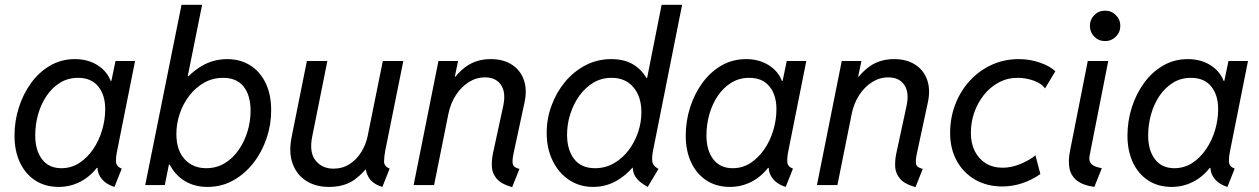

<svg xmlns="http://www.w3.org/2000/svg" viewBox="-20 -772 5254 801"><path d="M225.1 7.8Q168.9 7.8 127.4 -19Q85.9 -45.9 63.2 -94.2Q40.5 -142.6 40.5 -206.1Q40.5 -266.6 58.6 -323.5Q76.7 -380.4 109.9 -426Q143.1 -471.7 189.5 -498.5Q235.8 -525.4 292.5 -525.4Q347.7 -525.4 388.4 -499Q429.2 -472.7 443.8 -428.7L417.5 -434.6H479L440.4 -414.1L461.9 -517.6H543.5L469.2 -145.5Q462.9 -115.7 464.1 -96.4Q465.3 -77.1 487.8 -68.4L457.5 7.8Q433.6 0.5 416.7 -13.4Q399.9 -27.3 392.1 -46.1Q384.3 -64.9 388.2 -85.9L422.4 -71.3H350.1L408.7 -108.4Q374.5 -49.3 327.4 -20.8Q280.3 7.8 225.1 7.8ZM236.3 -70.3Q277.3 -70.3 310.8 -92Q344.2 -113.8 368.7 -149.7Q393.1 -185.5 406 -229.2Q418.9 -272.9 418.9 -316.4Q418.9 -376 389.6 -411.6Q360.4 -447.3 305.7 -447.3Q263.7 -447.3 230.5 -426.8Q197.3 -406.2 174.1 -371.8Q150.9 -337.4 138.9 -294.7Q127 -252 127 -207Q127 -145 155.3 -107.7Q183.6 -70.3 236.3 -70.3Z M585.9 0 737.3 -752H823.2L763.2 -454.1H772.5L745.1 -410.2L687.5 -129.9L703.1 -85H684.6L667.5 0ZM845.7 7.8Q791.5 7.8 750.5 -17.1Q709.5 -42 686.8 -88.1Q664.1 -134.3 664.1 -198.7Q664.1 -258.3 683.3 -316.4Q702.6 -374.5 738.3 -421.6Q773.9 -468.8 822.3 -497.1Q870.6 -525.4 928.2 -525.4Q981.4 -525.4 1022.7 -500Q1064 -474.6 1087.6 -426.8Q1111.3 -378.9 1111.3 -311.5Q1111.3 -251.5 1092 -194.6Q1072.8 -137.7 1037.1 -92Q1001.5 -46.4 952.9 -19.3Q904.3 7.8 845.7 7.8ZM840.3 -70.3Q883.3 -70.3 917.5 -91.1Q951.7 -111.8 975.8 -146.7Q1000 -181.6 1012.7 -224.1Q1025.4 -266.6 1025.4 -309.6Q1025.4 -374.5 996.3 -410.9Q967.3 -447.3 910.6 -447.3Q867.7 -447.3 832 -427.2Q796.4 -407.2 770.3 -373.5Q744.1 -339.8 730 -298.1Q715.8 -256.3 715.8 -213.4Q715.8 -145.5 750.2 -107.9Q784.7 -70.3 840.3 -70.3Z M1352.1 7.8Q1297.9 7.8 1258.1 -17.1Q1218.3 -42 1200.9 -88.9Q1183.6 -135.7 1196.8 -201.2L1260.3 -517.6H1345.7L1282.7 -203.1Q1269 -136.2 1296.6 -102.3Q1324.2 -68.4 1371.1 -68.4Q1408.7 -68.4 1438 -87.2Q1467.3 -106 1486.8 -137Q1506.3 -168 1513.7 -204.1L1577.1 -517.6H1662.6L1587.4 -144.5Q1582.5 -119.1 1582.3 -98.6Q1582 -78.1 1605.5 -68.4L1575.2 7.8Q1533.7 -4.9 1517.6 -32.7Q1501.5 -60.5 1507.3 -88.9L1541 -64.5H1479L1527.8 -96.7Q1501.5 -53.7 1459.5 -22.9Q1417.5 7.8 1352.1 7.8Z M2116.7 8.8Q2070.3 -4.4 2051.8 -26.9Q2033.2 -49.3 2032 -76.4Q2030.8 -103.5 2036.1 -129.9L2079.6 -331.1Q2091.3 -386.2 2070.1 -417.7Q2048.8 -449.2 2003.4 -449.2Q1966.8 -449.2 1935.3 -429.2Q1903.8 -409.2 1881.6 -374.8Q1859.4 -340.3 1850.6 -296.9L1791 0H1705.6L1809.1 -517.6H1891.1L1877.4 -452.1H1894L1852.1 -412.1Q1883.8 -465.8 1926.3 -495.6Q1968.8 -525.4 2027.8 -525.4Q2079.6 -525.4 2115.2 -502.4Q2150.9 -479.5 2165.3 -439Q2179.7 -398.4 2168.5 -345.7L2123.5 -136.7Q2115.7 -101.6 2119.4 -87.2Q2123 -72.8 2147 -67.4Z M2682.1 7.8Q2656.7 -6.3 2642.1 -21Q2627.4 -35.6 2622.6 -53.7Q2617.7 -71.8 2621.6 -95.7L2642.1 -72.3H2595.2L2632.3 -128.9L2683.1 -382.8L2668.9 -446.8H2679.7L2740.2 -752H2825.7L2704.6 -144.5Q2698.7 -114.7 2701.7 -96.9Q2704.6 -79.1 2727.1 -67.4ZM2454.1 7.8Q2398.4 7.8 2354.7 -21Q2311 -49.8 2285.9 -100.8Q2260.7 -151.9 2260.7 -217.8Q2260.7 -276.4 2280.8 -331.3Q2300.8 -386.2 2336.9 -429.9Q2373 -473.6 2422.4 -499.5Q2471.7 -525.4 2530.3 -525.4Q2589.8 -525.4 2628.9 -498.5Q2668 -471.7 2687.5 -425Q2707 -378.4 2707 -319.3Q2707 -260.7 2689 -202.6Q2670.9 -144.5 2637.5 -96.9Q2604 -49.3 2557.4 -20.8Q2510.7 7.8 2454.1 7.8ZM2462.4 -70.3Q2504.9 -70.3 2540.3 -90.3Q2575.7 -110.4 2601.6 -144Q2627.4 -177.7 2641.6 -219.2Q2655.8 -260.7 2655.8 -303.2Q2655.8 -369.1 2622.3 -408.2Q2588.9 -447.3 2531.7 -447.3Q2489.3 -447.3 2455.1 -426.8Q2420.9 -406.2 2396.5 -371.8Q2372.1 -337.4 2358.9 -295.4Q2345.7 -253.4 2345.7 -210.4Q2345.7 -147 2375.2 -108.6Q2404.8 -70.3 2462.4 -70.3Z M3025.4 7.8Q2969.2 7.8 2927.7 -19Q2886.2 -45.9 2863.5 -94.2Q2840.8 -142.6 2840.8 -206.1Q2840.8 -266.6 2858.9 -323.5Q2877 -380.4 2910.2 -426Q2943.4 -471.7 2989.7 -498.5Q3036.1 -525.4 3092.8 -525.4Q3147.9 -525.4 3188.7 -499Q3229.5 -472.7 3244.1 -428.7L3217.8 -434.6H3279.3L3240.7 -414.1L3262.2 -517.6H3343.8L3269.5 -145.5Q3263.2 -115.7 3264.4 -96.4Q3265.6 -77.1 3288.1 -68.4L3257.8 7.8Q3233.9 0.5 3217 -13.4Q3200.2 -27.3 3192.4 -46.1Q3184.6 -64.9 3188.5 -85.9L3222.7 -71.3H3150.4L3209 -108.4Q3174.8 -49.3 3127.7 -20.8Q3080.6 7.8 3025.4 7.8ZM3036.6 -70.3Q3077.6 -70.3 3111.1 -92Q3144.5 -113.8 3168.9 -149.7Q3193.4 -185.5 3206.3 -229.2Q3219.2 -272.9 3219.2 -316.4Q3219.2 -376 3189.9 -411.6Q3160.6 -447.3 3106 -447.3Q3064 -447.3 3030.8 -426.8Q2997.6 -406.2 2974.4 -371.8Q2951.2 -337.4 2939.2 -294.7Q2927.2 -252 2927.2 -207Q2927.2 -145 2955.6 -107.7Q2983.9 -70.3 3036.6 -70.3Z M3799.3 8.8Q3752.9 -4.4 3734.4 -26.9Q3715.8 -49.3 3714.6 -76.4Q3713.4 -103.5 3718.8 -129.9L3762.2 -331.1Q3773.9 -386.2 3752.7 -417.7Q3731.4 -449.2 3686 -449.2Q3649.4 -449.2 3617.9 -429.2Q3586.4 -409.2 3564.2 -374.8Q3542 -340.3 3533.2 -296.9L3473.6 0H3388.2L3491.7 -517.6H3573.7L3560.1 -452.1H3576.7L3534.7 -412.1Q3566.4 -465.8 3608.9 -495.6Q3651.4 -525.4 3710.4 -525.4Q3762.2 -525.4 3797.9 -502.4Q3833.5 -479.5 3847.9 -439Q3862.3 -398.4 3851.1 -345.7L3806.2 -136.7Q3798.3 -101.6 3802 -87.2Q3805.7 -72.8 3829.6 -67.4Z M4162.1 5.9Q4097.7 5.9 4048.6 -22.2Q3999.5 -50.3 3971.7 -100.6Q3943.8 -150.9 3943.8 -217.3Q3943.8 -280.3 3965.1 -335.9Q3986.3 -391.6 4024.9 -434.1Q4063.5 -476.6 4116 -501Q4168.5 -525.4 4230.5 -525.4Q4276.9 -525.4 4318.6 -510.7Q4360.4 -496.1 4382.8 -474.6L4339.8 -403.3Q4325.2 -423.8 4292.7 -435.5Q4260.3 -447.3 4225.6 -447.3Q4182.6 -447.3 4146.7 -428Q4110.8 -408.7 4084.7 -376Q4058.6 -343.3 4044.4 -302.2Q4030.3 -261.2 4030.3 -217.8Q4030.3 -174.8 4046.4 -142.1Q4062.5 -109.4 4092.3 -90.8Q4122.1 -72.3 4163.1 -72.3Q4201.2 -72.3 4240 -89.1Q4278.8 -106 4299.8 -124L4320.3 -45.9Q4284.7 -21 4244.4 -7.6Q4204.1 5.9 4162.1 5.9Z M4545.4 7.8Q4495.6 0.5 4471.2 -20Q4446.8 -40.5 4441.4 -71.5Q4436 -102.5 4443.8 -141.6L4518.1 -517.6H4603.5L4525.9 -124Q4522 -104.5 4528.8 -93.8Q4535.6 -83 4548.8 -77.9Q4562 -72.8 4576.7 -70.3ZM4590.3 -600.6Q4563.5 -600.6 4545.2 -619.1Q4526.9 -637.7 4526.9 -664.1Q4526.9 -690.4 4545.2 -709Q4563.5 -727.5 4590.3 -727.5Q4616.7 -727.5 4635.3 -709Q4653.8 -690.4 4653.8 -664.1Q4653.8 -637.7 4635.3 -619.1Q4616.7 -600.6 4590.3 -600.6Z M4868.2 7.8Q4812 7.8 4770.5 -19Q4729 -45.9 4706.3 -94.2Q4683.6 -142.6 4683.6 -206.1Q4683.6 -266.6 4701.7 -323.5Q4719.7 -380.4 4752.9 -426Q4786.1 -471.7 4832.5 -498.5Q4878.9 -525.4 4935.5 -525.4Q4990.7 -525.4 5031.5 -499Q5072.3 -472.7 5086.9 -428.7L5060.5 -434.6H5122.1L5083.5 -414.1L5105 -517.6H5186.5L5112.3 -145.5Q5106 -115.7 5107.2 -96.4Q5108.4 -77.1 5130.9 -68.4L5100.6 7.8Q5076.7 0.5 5059.8 -13.4Q5043 -27.3 5035.2 -46.1Q5027.3 -64.9 5031.2 -85.9L5065.4 -71.3H4993.2L5051.8 -108.4Q5017.6 -49.3 4970.5 -20.8Q4923.3 7.8 4868.2 7.8ZM4879.4 -70.3Q4920.4 -70.3 4953.9 -92Q4987.3 -113.8 5011.7 -149.7Q5036.1 -185.5 5049.1 -229.2Q5062 -272.9 5062 -316.4Q5062 -376 5032.7 -411.6Q5003.4 -447.3 4948.7 -447.3Q4906.7 -447.3 4873.5 -426.8Q4840.3 -406.2 4817.1 -371.8Q4793.9 -337.4 4782 -294.7Q4770 -252 4770 -207Q4770 -145 4798.3 -107.7Q4826.7 -70.3 4879.4 -70.3Z"/></svg>

Font: Reddit Sans
Style: Italic
Weight: 400
Italic angle: -11.25°
Designer: Stephen Hutchings
Version: Version 1.013